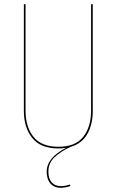

<svg xmlns="http://www.w3.org/2000/svg" viewBox="-20 -700 557 917"><path d="M423 -680V-170Q423 -106 397 -60Q371 -14 316 2Q270 23 240.5 51Q211 79 211 120Q211 153 227 171Q243 189 271 189Q291 189 315 181V189Q291 197 270 197Q239 197 221 176.5Q203 156 203 120Q203 53 296 6Q278 9 259 9Q174 9 134 -41Q94 -91 94 -170V-680H102V-171Q102 -94 140 -46.5Q178 1 259 1Q340 1 377.5 -46.5Q415 -94 415 -171V-680Z"/></svg>

Font: Fira Sans Compressed Eight
Style: Regular
Weight: 100
Width: 1
Designer: bBox Type GmbH & Carrois Corporate GbR & Edenspiekermann AG
Foundry: bBox Type GmbH & Carrois Corporate GbR & Edenspiekermann AG
Version: Version 4.301